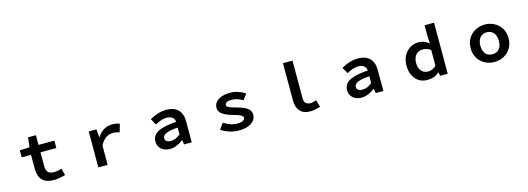

<svg xmlns="http://www.w3.org/2000/svg" viewBox="7 -1845 7986 2903"><g transform="rotate(-15 4000.0 -393.5)"><path d="M366 -231V-446H220V-556L373 -562L392 -714H514V-562H762V-446H514V-231Q514 -164 543.5 -133.5Q573 -103 638 -103Q668 -103 695.5 -108.5Q723 -114 756 -125L784 -18Q686 12 602 12Q366 12 366 -231Z M1300 -562H1421L1432 -436H1436Q1476 -504 1537.5 -539Q1599 -574 1670 -574Q1707 -574 1733 -569Q1759 -564 1785 -552L1748 -428Q1715 -438 1695.5 -442Q1676 -446 1648 -446Q1519 -446 1446 -302V0H1300Z M2234 -153Q2234 -216 2273 -259Q2311 -301 2395 -326Q2479 -351 2614 -360Q2612 -405 2579.5 -431.5Q2547 -458 2487 -458Q2416 -458 2309 -401L2255 -498Q2388 -575 2514 -575Q2634 -575 2698 -512Q2762 -449 2762 -328V0H2642L2631 -67H2626Q2579 -32 2526.5 -10Q2474 12 2421 12Q2364 12 2321.5 -10Q2279 -32 2256.5 -69.5Q2234 -107 2234 -153ZM2614 -163V-270Q2491 -263 2433 -237Q2375 -211 2375 -165Q2375 -134 2399.5 -117.5Q2424 -101 2466 -101Q2505 -101 2540.5 -117Q2576 -133 2614 -163Z M3225 -73 3292 -165Q3344 -132 3395.5 -114Q3447 -96 3504 -96Q3566 -96 3594 -114Q3622 -130 3622 -155Q3622 -181 3582.5 -201Q3543 -221 3463 -241Q3411 -255 3365 -277Q3258 -325 3258 -405Q3258 -455 3289 -493.5Q3320 -532 3377.5 -553Q3435 -574 3512 -574Q3579 -574 3641 -553Q3703 -532 3750 -500L3683 -411Q3594 -465 3515 -465Q3458 -465 3432 -451.5Q3406 -438 3406 -411Q3406 -386 3442 -370Q3478 -354 3557 -332Q3659 -307 3714 -268Q3769 -229 3769 -163Q3769 -115 3738 -75Q3706 -34 3645.5 -11Q3585 12 3500 12Q3425 12 3352 -11.5Q3279 -35 3225 -73Z M4404 -213V-799H4553V-206Q4553 -155 4579.5 -131Q4606 -107 4649 -107Q4690 -107 4742 -128L4776 -18Q4723 -2 4690.5 5Q4658 12 4612 12Q4512 12 4458 -47.5Q4404 -107 4404 -213Z M5234 -153Q5234 -216 5273 -259Q5311 -301 5395 -326Q5479 -351 5614 -360Q5612 -405 5579.5 -431.5Q5547 -458 5487 -458Q5416 -458 5309 -401L5255 -498Q5388 -575 5514 -575Q5634 -575 5698 -512Q5762 -449 5762 -328V0H5642L5631 -67H5626Q5579 -32 5526.5 -10Q5474 12 5421 12Q5364 12 5321.5 -10Q5279 -32 5256.5 -69.5Q5234 -107 5234 -153ZM5614 -163V-270Q5491 -263 5433 -237Q5375 -211 5375 -165Q5375 -134 5399.5 -117.5Q5424 -101 5466 -101Q5505 -101 5540.5 -117Q5576 -133 5614 -163Z M6198 -279Q6198 -370 6235.5 -437Q6273 -504 6332.5 -539Q6392 -574 6456 -574Q6511 -574 6551 -558.5Q6591 -543 6627 -513L6621 -601V-799H6769V0H6651L6638 -57H6634Q6565 12 6451 12Q6377 12 6319.5 -23.5Q6262 -59 6230 -125Q6198 -191 6198 -279ZM6621 -168V-411Q6565 -453 6493 -453Q6453 -453 6420.5 -432.5Q6388 -412 6368.5 -373.5Q6349 -335 6349 -282Q6349 -222 6369.5 -183.5Q6390 -145 6422.5 -127Q6455 -109 6492 -109Q6569 -109 6621 -168Z M7203 -281Q7203 -372 7245 -438.5Q7287 -505 7355 -539.5Q7423 -574 7500 -574Q7578 -574 7646 -539.5Q7714 -505 7755.5 -438.5Q7797 -372 7797 -281Q7797 -193 7756 -126Q7715 -59 7647 -23.5Q7579 12 7500 12Q7421 12 7353 -23.5Q7285 -59 7244 -125.5Q7203 -192 7203 -281ZM7645 -281Q7645 -361 7606 -407Q7567 -453 7500 -453Q7433 -453 7394 -407Q7355 -361 7355 -281Q7355 -200 7393.5 -154.5Q7432 -109 7500 -109Q7568 -109 7606.5 -154.5Q7645 -200 7645 -281Z"/></g></svg>

Font: Merged Yaku Han JP
Style: Bold
Weight: 700
Designer: Ryoko NISHIZUKA 西塚涼子 (kana, bopomofo & ideographs); Paul D. Hunt (Latin, Greek & Cyrillic); Sandoll Communications 산돌커뮤니
Foundry: Adobe
Version: Version 2.004